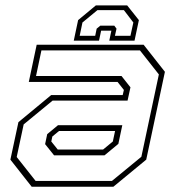

<svg xmlns="http://www.w3.org/2000/svg" viewBox="-20 -710 666 730"><path d="M100.5 0 19.5 -103 50 -245.5 174.5 -348.5H446.5L451 -368L427 -398.5H89.5L119.5 -540H526L607 -437L536 -103L411 0ZM185.5 -119.5 151.5 -162 159.5 -200 200.5 -234H445L430 -163L377.5 -119.5ZM115.5 -22H405.5L517.5 -114L584 -427L512 -518.5H137.5L117 -421H442L476 -378L465 -327.5H180L70 -237L43.5 -113ZM199.5 -141.5H372L409 -172L417.5 -212H204.5L179 -191L175 -172ZM463.5 -689.5 508 -633.5 491.5 -555.5H395.5L403.5 -593.5H364.5L356.5 -555.5H260.5L277 -633.5L344.5 -689.5ZM451 -671.5H350.5L293.5 -624.5L283 -574H342L347.5 -601L361.5 -612.5H414.5L423 -601L417 -574H476L487 -624.5Z"/></svg>

Font: Tourney Thin ExtraLight
Style: Italic
Weight: 250
Italic angle: -12°
Version: Version 1.015